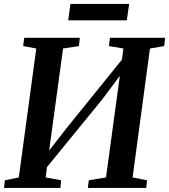

<svg xmlns="http://www.w3.org/2000/svg" viewBox="-20 -930 837 950"><path d="M0 0 4 -38 73 -52 159.5 -690 94.5 -702 100 -743H375L370.5 -702L292 -690L216.5 -136L192.5 -146L319 -308L617 -676.5L577 -584.5L590.5 -690L519 -702L524 -743H797L792.5 -702L722 -690L636 -52L707.5 -38L703.5 0H414.5L419.5 -38L504.5 -52L579 -599.5L603.5 -595.5L486.5 -439L178 -61L216.5 -136.5L206 -52L282.5 -38L279 0ZM328.5 -910.5H619L607.5 -829.5H317.5Z"/></svg>

Font: Merriweather 48pt SemiBold
Style: Italic
Weight: 600
Italic angle: -7.8°
Designer: Eben Sorkin
Foundry: Eben Sorkin
Version: Version 2.101